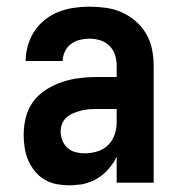

<svg xmlns="http://www.w3.org/2000/svg" viewBox="-20 -548 540 576"><path d="M189 8Q169 8 150 4.5Q131 1 114 -9Q97 -19 84.5 -34.5Q72 -50 64.5 -67.5Q57 -85 54 -104.5Q51 -124 51 -143Q51 -170 57.5 -196Q64 -222 79.5 -243Q95 -264 117.5 -278.5Q140 -293 165 -301.5Q190 -310 216.5 -313.5Q243 -317 269 -317H330V-351Q330 -368 325 -383.5Q320 -399 308.5 -410.5Q297 -422 281 -427Q265 -432 248 -432Q234 -432 219.5 -428.5Q205 -425 193 -416Q181 -407 174.5 -393Q168 -379 168 -365H57Q57 -388 63.5 -411Q70 -434 83 -454Q96 -474 115 -489Q134 -504 156 -512.5Q178 -521 201.5 -524.5Q225 -528 248 -528Q273 -528 298 -524.5Q323 -521 345.5 -511Q368 -501 387 -484.5Q406 -468 418.5 -446.5Q431 -425 436 -400.5Q441 -376 441 -351V0H330V-78Q325 -68 323.5 -65.5Q322 -63 319 -58.5Q316 -54 312.5 -49.5Q309 -45 305.5 -41Q302 -37 298 -33Q294 -29 290 -25.5Q286 -22 281.5 -19Q277 -16 272.5 -13Q268 -10 263 -7.5Q258 -5 253 -3Q248 -1 242.5 0.5Q237 2 232 3.5Q227 5 221.5 5.5Q216 6 210.5 6.5Q205 7 199.5 7.5Q194 8 189 8ZM234 -88Q253 -88 271.5 -93.5Q290 -99 303.5 -112Q317 -125 323.5 -143Q330 -161 330 -180V-221H269Q257 -221 245.5 -220Q234 -219 222.5 -216Q211 -213 200 -208.5Q189 -204 180 -196Q171 -188 166.5 -177Q162 -166 162 -154Q162 -140 167 -127Q172 -114 182.5 -104.5Q193 -95 206.5 -91.5Q220 -88 234 -88Z"/></svg>

Font: Iosevka Curly
Style: Bold
Weight: 700
Monospace: yes
Designer: Belleve Invis
Foundry: Belleve Invis
Version: Version 22.1.2; ttfautohint (v1.8.4)